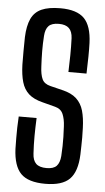

<svg xmlns="http://www.w3.org/2000/svg" viewBox="-56 -844 487 888"><g transform="rotate(5 187.0 -400.5)"><path d="M188.5 7.5Q109.5 7.5 75.2 -27.2Q41 -62 37.5 -141.5Q37 -168.5 36.8 -192.5Q36.5 -216.5 37.2 -240.5Q38 -264.5 39.5 -292H122.5Q120.5 -249.5 120.2 -207.8Q120 -166 122.5 -127Q124 -95.5 139.5 -80.5Q155 -65.5 188.5 -65.5Q220.5 -65.5 234.8 -80.5Q249 -95.5 251.5 -127Q253 -152.5 253.5 -173.2Q254 -194 253.5 -215.8Q253 -237.5 251.5 -265Q250 -298 240.2 -321.2Q230.5 -344.5 203 -351.5L143.5 -367Q101.5 -377.5 78.8 -398.2Q56 -419 46.5 -452Q37 -485 35.5 -532Q35 -562 35.2 -595Q35.5 -628 36 -660Q38 -712.5 53 -745.2Q68 -778 101 -792.8Q134 -807.5 188.5 -807.5Q264.5 -807.5 298.8 -773Q333 -738.5 336 -659Q337 -633 336.5 -595Q336 -557 334.5 -517H250.5Q252 -556 252.5 -595.2Q253 -634.5 251.5 -673.5Q250 -705 234.5 -720Q219 -735 187.5 -735Q154.5 -735 140 -720Q125.5 -705 123.5 -673.5Q121 -638.5 121.2 -603Q121.5 -567.5 123.5 -532Q125 -494 134.8 -473Q144.5 -452 173.5 -445L228.5 -431.5Q272 -421.5 295.5 -399.8Q319 -378 328.5 -344.8Q338 -311.5 339.5 -265Q340.5 -239 340.5 -220Q340.5 -201 340 -182.8Q339.5 -164.5 339 -141.5Q336 -62 301.5 -27.2Q267 7.5 188.5 7.5Z"/></g></svg>

Font: Big Shoulders Display Thin SemiBold
Style: Regular
Weight: 600
Version: Version 2.002